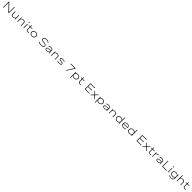

<svg xmlns="http://www.w3.org/2000/svg" viewBox="2913 -8477 16429 16429"><g transform="rotate(45 11127.0 -263.0)"><path d="M140 0V-705H197L786 -81H790V-705H843V0H786L197 -624H193V0Z M1333 8Q1266 8 1214.5 -11Q1163 -30 1134 -77Q1105 -124 1105 -204V-492H1160V-207Q1160 -154 1179 -117Q1198 -80 1236 -61Q1274 -42 1332 -42Q1399 -42 1449.5 -68.5Q1500 -95 1526.5 -138Q1553 -181 1553 -230V-492H1607V0H1556V-113H1552Q1517 -62 1468.5 -27Q1420 8 1333 8Z M1856 0V-492H1908V-377H1911Q1943 -428 1997 -464Q2051 -500 2134 -500Q2204 -500 2255 -480.5Q2306 -461 2334.5 -414.5Q2363 -368 2363 -288V0H2309V-285Q2309 -340 2289.5 -376Q2270 -412 2232.5 -431Q2195 -450 2135 -450Q2068 -450 2017.5 -423Q1967 -396 1939 -354Q1911 -312 1911 -262V0Z M2597 -626V-698H2677V-626ZM2610 0V-492H2665V0Z M3128 8Q3045 8 2992 -35.5Q2939 -79 2939 -161V-444H2812V-492H2939V-643H2993V-492H3224V-444H2993V-170Q2993 -101 3031 -71.5Q3069 -42 3132 -42Q3162 -42 3187.5 -45.5Q3213 -49 3240 -62L3251 -16Q3230 -3 3197.5 2.5Q3165 8 3128 8Z M3630 8Q3543 8 3479 -23.5Q3415 -55 3379.5 -113Q3344 -171 3344 -247Q3344 -323 3379.5 -380Q3415 -437 3479 -468.5Q3543 -500 3629 -500Q3717 -500 3780.5 -468.5Q3844 -437 3879 -380Q3914 -323 3914 -247Q3914 -171 3879 -113Q3844 -55 3780.5 -23.5Q3717 8 3630 8ZM3628 -42Q3736 -42 3796.5 -99.5Q3857 -157 3857 -247Q3857 -336 3796.5 -393Q3736 -450 3629 -450Q3521 -450 3461 -393Q3401 -336 3401 -247Q3401 -157 3461 -99.5Q3521 -42 3628 -42Z M4732 8Q4662 8 4599.5 -1.5Q4537 -11 4485.5 -32Q4434 -53 4394 -86L4424 -132Q4469 -97 4517.5 -78Q4566 -59 4618.5 -51.5Q4671 -44 4731 -44Q4845 -44 4912.5 -79.5Q4980 -115 4980 -185Q4980 -231 4957 -256Q4934 -281 4892 -294Q4850 -307 4790 -315L4625 -339Q4510 -356 4462.5 -401Q4415 -446 4415 -518Q4415 -578 4454.5 -622Q4494 -666 4564 -689.5Q4634 -713 4728 -713Q4791 -713 4844.5 -702Q4898 -691 4941.5 -669Q4985 -647 5021 -614L4991 -568Q4936 -619 4873.5 -640Q4811 -661 4729 -661Q4653 -661 4594.5 -645Q4536 -629 4503 -597.5Q4470 -566 4470 -518Q4470 -463 4507.5 -433.5Q4545 -404 4635 -391L4797 -367Q4918 -351 4976 -309.5Q5034 -268 5034 -188Q5034 -128 4997 -84Q4960 -40 4892.5 -16Q4825 8 4732 8Z M5417 8Q5355 8 5306.5 -10.5Q5258 -29 5230.5 -62Q5203 -95 5203 -138Q5203 -189 5237 -220.5Q5271 -252 5339 -266.5Q5407 -281 5510 -281H5669V-234H5513Q5442 -234 5393 -228.5Q5344 -223 5314.5 -211.5Q5285 -200 5272 -182Q5259 -164 5259 -139Q5259 -91 5305 -66Q5351 -41 5420 -41Q5482 -41 5536 -63Q5590 -85 5622 -122.5Q5654 -160 5654 -204V-327Q5654 -388 5604.5 -419Q5555 -450 5466 -450Q5408 -450 5352 -435.5Q5296 -421 5252 -391L5229 -437Q5260 -457 5299 -471Q5338 -485 5381 -492.5Q5424 -500 5468 -500Q5538 -500 5592 -481Q5646 -462 5677.5 -423.5Q5709 -385 5709 -326V0H5657V-111L5658 -112Q5637 -85 5604 -56.5Q5571 -28 5524.5 -10Q5478 8 5417 8Z M5955 0V-492H6007V-377H6010Q6042 -428 6096 -464Q6150 -500 6233 -500Q6303 -500 6354 -480.5Q6405 -461 6433.5 -414.5Q6462 -368 6462 -288V0H6408V-285Q6408 -340 6388.5 -376Q6369 -412 6331.5 -431Q6294 -450 6234 -450Q6167 -450 6116.5 -423Q6066 -396 6038 -354Q6010 -312 6010 -262V0Z M6926 8Q6871 8 6822 0Q6773 -8 6733.5 -22Q6694 -36 6671 -55L6696 -97Q6724 -78 6759.5 -65.5Q6795 -53 6837.5 -47Q6880 -41 6926 -41Q7005 -41 7054 -65.5Q7103 -90 7103 -129Q7103 -162 7077 -182.5Q7051 -203 6987 -210L6846 -229Q6771 -238 6730 -270.5Q6689 -303 6689 -359Q6689 -399 6715.5 -430.5Q6742 -462 6792.5 -481Q6843 -500 6915 -500Q6961 -500 7006.5 -492.5Q7052 -485 7090 -471Q7128 -457 7150 -435L7122 -395Q7097 -416 7063 -428.5Q7029 -441 6991.5 -446Q6954 -451 6915 -451Q6832 -451 6789 -424.5Q6746 -398 6746 -361Q6746 -327 6770.5 -306.5Q6795 -286 6852 -279L6992 -261Q7076 -251 7118 -219Q7160 -187 7160 -131Q7160 -90 7131 -58.5Q7102 -27 7049.5 -9.5Q6997 8 6926 8Z M7740 0 8180 -691 8186 -654H7659V-705H8223V-662L7800 0Z M8440 180V-492H8492V-380H8493Q8518 -437 8581 -468.5Q8644 -500 8724 -500Q8809 -500 8872.5 -468Q8936 -436 8972 -379Q9008 -322 9008 -246Q9008 -170 8972 -113Q8936 -56 8872.5 -24Q8809 8 8724 8Q8644 8 8582 -23.5Q8520 -55 8495 -111V180ZM8722 -42Q8828 -42 8889.5 -99.5Q8951 -157 8951 -247Q8951 -336 8890 -393Q8829 -450 8723 -450Q8616 -450 8555.5 -393Q8495 -336 8495 -247Q8495 -157 8555.5 -99.5Q8616 -42 8722 -42Z M9424 8Q9341 8 9288 -35.5Q9235 -79 9235 -161V-444H9108V-492H9235V-643H9289V-492H9520V-444H9289V-170Q9289 -101 9327 -71.5Q9365 -42 9428 -42Q9458 -42 9483.5 -45.5Q9509 -49 9536 -62L9547 -16Q9526 -3 9493.5 2.5Q9461 8 9424 8Z M10026 0V-705H10568V-654H10080V-383H10531V-332H10080V-51H10568V0Z M10707 0 10961 -268V-240L10720 -492H10795L10986 -289H10985L11178 -492H11250L11012 -243V-264L11265 0H11189L10984 -215H10986L10779 0Z M11434 180V-492H11486V-380H11487Q11512 -437 11575 -468.5Q11638 -500 11718 -500Q11803 -500 11866.5 -468Q11930 -436 11966 -379Q12002 -322 12002 -246Q12002 -170 11966 -113Q11930 -56 11866.5 -24Q11803 8 11718 8Q11638 8 11576 -23.5Q11514 -55 11489 -111V180ZM11716 -42Q11822 -42 11883.5 -99.5Q11945 -157 11945 -247Q11945 -336 11884 -393Q11823 -450 11717 -450Q11610 -450 11549.5 -393Q11489 -336 11489 -247Q11489 -157 11549.5 -99.5Q11610 -42 11716 -42Z M12395 8Q12333 8 12284.5 -10.5Q12236 -29 12208.5 -62Q12181 -95 12181 -138Q12181 -189 12215 -220.5Q12249 -252 12317 -266.5Q12385 -281 12488 -281H12647V-234H12491Q12420 -234 12371 -228.5Q12322 -223 12292.5 -211.5Q12263 -200 12250 -182Q12237 -164 12237 -139Q12237 -91 12283 -66Q12329 -41 12398 -41Q12460 -41 12514 -63Q12568 -85 12600 -122.5Q12632 -160 12632 -204V-327Q12632 -388 12582.5 -419Q12533 -450 12444 -450Q12386 -450 12330 -435.5Q12274 -421 12230 -391L12207 -437Q12238 -457 12277 -471Q12316 -485 12359 -492.5Q12402 -500 12446 -500Q12516 -500 12570 -481Q12624 -462 12655.5 -423.5Q12687 -385 12687 -326V0H12635V-111L12636 -112Q12615 -85 12582 -56.5Q12549 -28 12502.5 -10Q12456 8 12395 8Z M12933 0V-492H12985V-377H12988Q13020 -428 13074 -464Q13128 -500 13211 -500Q13281 -500 13332 -480.5Q13383 -461 13411.5 -414.5Q13440 -368 13440 -288V0H13386V-285Q13386 -340 13366.5 -376Q13347 -412 13309.5 -431Q13272 -450 13212 -450Q13145 -450 13094.5 -423Q13044 -396 13016 -354Q12988 -312 12988 -262V0Z M13930 8Q13845 8 13781.5 -24Q13718 -56 13682 -113Q13646 -170 13646 -246Q13646 -322 13682.5 -379Q13719 -436 13782.5 -468Q13846 -500 13930 -500Q14011 -500 14072.5 -468.5Q14134 -437 14159 -381V-705H14214V0H14162V-113H14161Q14135 -57 14073 -24.5Q14011 8 13930 8ZM13931 -42Q14037 -42 14098 -99Q14159 -156 14159 -245Q14159 -336 14098 -393Q14037 -450 13932 -450Q13825 -450 13764 -393Q13703 -336 13703 -245Q13703 -156 13763.5 -99Q13824 -42 13931 -42Z M14726 8Q14636 8 14566.5 -21Q14497 -50 14459 -107Q14421 -164 14421 -245Q14421 -320 14456 -377.5Q14491 -435 14556 -467.5Q14621 -500 14711 -500Q14800 -500 14858.5 -469Q14917 -438 14946.5 -382Q14976 -326 14976 -250V-233H14455V-280H14953L14925 -258Q14925 -351 14867.5 -401.5Q14810 -452 14710 -452Q14644 -452 14592 -429.5Q14540 -407 14509 -363Q14478 -319 14478 -255V-247Q14478 -181 14509 -135.5Q14540 -90 14597 -66Q14654 -42 14731 -42Q14790 -42 14844.5 -55.5Q14899 -69 14941 -104L14966 -64Q14927 -26 14862 -9Q14797 8 14726 8Z M15422 8Q15337 8 15273.5 -24Q15210 -56 15174 -113Q15138 -170 15138 -246Q15138 -322 15174.5 -379Q15211 -436 15274.5 -468Q15338 -500 15422 -500Q15503 -500 15564.5 -468.5Q15626 -437 15651 -381V-705H15706V0H15654V-113H15653Q15627 -57 15565 -24.5Q15503 8 15422 8ZM15423 -42Q15529 -42 15590 -99Q15651 -156 15651 -245Q15651 -336 15590 -393Q15529 -450 15424 -450Q15317 -450 15256 -393Q15195 -336 15195 -245Q15195 -156 15255.5 -99Q15316 -42 15423 -42Z M16293 0V-705H16835V-654H16347V-383H16798V-332H16347V-51H16835V0Z M16974 0 17228 -268V-240L16987 -492H17062L17253 -289H17252L17445 -492H17517L17279 -243V-264L17532 0H17456L17251 -215H17253L17046 0Z M17916 8Q17833 8 17780 -35.5Q17727 -79 17727 -161V-444H17600V-492H17727V-643H17781V-492H18012V-444H17781V-170Q17781 -101 17819 -71.5Q17857 -42 17920 -42Q17950 -42 17975.5 -45.5Q18001 -49 18028 -62L18039 -16Q18018 -3 17985.5 2.5Q17953 8 17916 8Z M18179 0V-492H18232V-381H18231Q18259 -437 18321.5 -466Q18384 -495 18458 -499L18502 -501L18508 -450L18442 -446Q18344 -440 18289 -393.5Q18234 -347 18234 -285V0Z M18838 8Q18776 8 18727.5 -10.5Q18679 -29 18651.5 -62Q18624 -95 18624 -138Q18624 -189 18658 -220.5Q18692 -252 18760 -266.5Q18828 -281 18931 -281H19090V-234H18934Q18863 -234 18814 -228.5Q18765 -223 18735.5 -211.5Q18706 -200 18693 -182Q18680 -164 18680 -139Q18680 -91 18726 -66Q18772 -41 18841 -41Q18903 -41 18957 -63Q19011 -85 19043 -122.5Q19075 -160 19075 -204V-327Q19075 -388 19025.5 -419Q18976 -450 18887 -450Q18829 -450 18773 -435.5Q18717 -421 18673 -391L18650 -437Q18681 -457 18720 -471Q18759 -485 18802 -492.5Q18845 -500 18889 -500Q18959 -500 19013 -481Q19067 -462 19098.5 -423.5Q19130 -385 19130 -326V0H19078V-111L19079 -112Q19058 -85 19025 -56.5Q18992 -28 18945.5 -10Q18899 8 18838 8Z M19392 0V-705H19446V-51H19916V0Z M20058 -626V-698H20138V-626ZM20071 0V-492H20126V0Z M20625 187Q20552 187 20481.5 168.5Q20411 150 20362 112L20386 68Q20421 92 20460.5 107Q20500 122 20542 129.5Q20584 137 20626 137Q20726 137 20785 92.5Q20844 48 20844 -28V-126H20843Q20818 -76 20758 -43.5Q20698 -11 20617 -11Q20532 -11 20468.5 -40.5Q20405 -70 20369 -125Q20333 -180 20333 -255Q20333 -330 20369 -385Q20405 -440 20468.5 -470Q20532 -500 20617 -500Q20698 -500 20759 -467Q20820 -434 20845 -380V-492H20897V-34Q20897 34 20864.5 83.5Q20832 133 20770.5 160Q20709 187 20625 187ZM20617 -61Q20723 -61 20784 -114.5Q20845 -168 20845 -255Q20845 -345 20784 -397.5Q20723 -450 20617 -450Q20512 -450 20451 -397.5Q20390 -345 20390 -255Q20390 -168 20451 -114.5Q20512 -61 20617 -61Z M21146 0V-705H21201V-377H21205Q21234 -428 21287.5 -464Q21341 -500 21424 -500Q21494 -500 21545 -480.5Q21596 -461 21624.5 -415Q21653 -369 21653 -288V0H21599V-285Q21599 -340 21579.5 -376Q21560 -412 21522.5 -431Q21485 -450 21425 -450Q21358 -450 21307.5 -423Q21257 -396 21229 -354Q21201 -312 21201 -262V0Z M22115 8Q22032 8 21979 -35.5Q21926 -79 21926 -161V-444H21799V-492H21926V-643H21980V-492H22211V-444H21980V-170Q21980 -101 22018 -71.5Q22056 -42 22119 -42Q22149 -42 22174.5 -45.5Q22200 -49 22227 -62L22238 -16Q22217 -3 22184.5 2.5Q22152 8 22115 8Z"/></g></svg>

Font: Nunito Sans 7pt Expanded ExtraLight
Style: Regular
Weight: 250
Width: 7
Designer: Vernon Adams
Foundry: Vernon Adams
Version: Version 3.101;gftools[0.9.27]